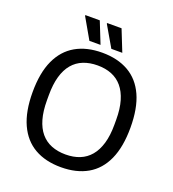

<svg xmlns="http://www.w3.org/2000/svg" viewBox="-155 -989 1011 1119"><g transform="rotate(20 350.0 -429.0)"><path d="M350 12Q254 12 186 -27Q118 -66 82 -145Q46 -224 46 -343Q46 -463 82 -541.5Q118 -620 186 -659Q254 -698 350 -698Q446 -698 514 -659Q582 -620 617.5 -541.5Q653 -463 653 -343Q653 -224 617.5 -145Q582 -66 514 -27Q446 12 350 12ZM350 -67Q399 -67 437.5 -82.5Q476 -98 503 -130Q530 -162 544.5 -211Q559 -260 559 -327V-359Q559 -426 544.5 -475Q530 -524 503 -556Q476 -588 437.5 -603.5Q399 -619 350 -619Q301 -619 262 -603.5Q223 -588 196 -556Q169 -524 155 -475Q141 -426 141 -359V-327Q141 -260 155 -211Q169 -162 196 -130Q223 -98 262 -82.5Q301 -67 350 -67ZM391 -737 316 -866 317 -870H406L459 -737ZM255 -737 181 -866 182 -870H271L324 -737Z"/></g></svg>

Font: Archivo SemiCondensed
Style: Regular
Weight: 400
Width: 4
Designer: Hector Gatti
Foundry: Omnibus-Type
Version: Version 2.001